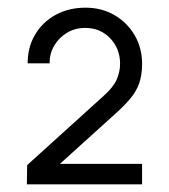

<svg xmlns="http://www.w3.org/2000/svg" viewBox="-20 -750 440 500"><path d="M350 -270H50L50.7 -320L250.3 -500.7Q275.3 -523 284 -543.2Q292.7 -563.3 292.7 -584Q292.7 -623.5 266.8 -650.4Q241 -677.3 202 -677.3Q175.2 -677.3 154 -664.4Q132.8 -651.5 120.8 -630.4Q108.7 -609.3 109.3 -585H52Q52 -627.5 71.6 -660.2Q91.2 -693 125.2 -711.5Q159.2 -730 202.7 -730Q244.7 -730 277.9 -710.8Q311.2 -691.5 330.6 -658.3Q350 -625.2 350 -583.7Q350 -554.2 342.3 -532.8Q334.7 -511.5 319.3 -493.2Q304 -474.8 281 -454.3L107 -297L96.7 -323.3H350Z"/></svg>

Font: Manrope Variable Light
Style: Regular
Weight: 200
Designer: Mikhail Sharanda
Foundry: Mikhail Sharanda
Version: Version 4.505